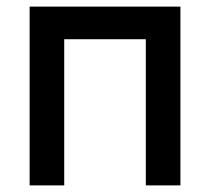

<svg xmlns="http://www.w3.org/2000/svg" viewBox="-20 -560 635 580"><path d="M69.5 0V-540H525V0H420.5V-441.5H174V0Z"/></svg>

Font: Cns Manrope SemBd
Style: Regular
Weight: 600
Designer: Mikhail Sharanda
Foundry: Mikhail Sharanda
Version: Version 4.504